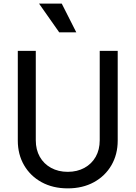

<svg xmlns="http://www.w3.org/2000/svg" viewBox="-20 -1025 746 1057"><path d="M353 12Q271 12 209 -22Q147 -56 112.5 -115.5Q78 -175 78 -251V-745H177V-253Q177 -201 199 -162Q221 -123 261 -101Q301 -79 353 -79Q405 -79 445 -101Q485 -123 507 -162Q529 -201 529 -253V-745H628V-251Q628 -175 593.5 -115.5Q559 -56 497 -22Q435 12 353 12ZM306 -847 195 -1005H320L400 -847Z"/></svg>

Font: Pitagon Sans Text Medium
Style: Regular
Weight: 500
Designer: Travis Tran
Foundry: Pitagon
Version: Version 1.000; ttfautohint (v1.8.4.7-5d5b);gftools[0.9.26]